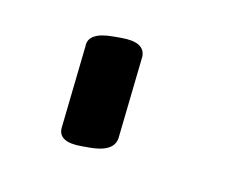

<svg xmlns="http://www.w3.org/2000/svg" viewBox="-31 -146 241 186"><g transform="rotate(10 89.0 -53.0)"><path d="M57 2Q34 2 35 -12L44 -94Q44 -108 69 -108H77Q100 -108 100 -94L91 -12Q89 2 65 2Z"/></g></svg>

Font: Asap Condensed Condensed ExtraLight
Style: Italic
Weight: 200
Width: 3
Italic angle: -6°
Designer: Pablo Cosgaya
Foundry: Omnibus-Type
Version: Version 3.001; ttfautohint (v1.8.4.7-5d5b)